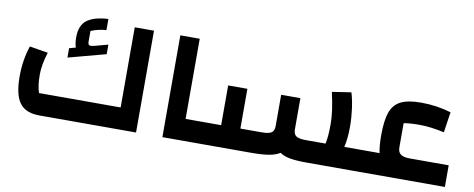

<svg xmlns="http://www.w3.org/2000/svg" viewBox="-59 -911 2889 1170"><g transform="rotate(10 1386.0 -326.0)"><path d="M559 -498V-439L327 -377V-435L367 -446Q358 -470 358 -508Q358 -584 402.5 -616Q447 -648 532 -652V-583Q481 -580 437 -561V-495Q437 -483 441 -477.5Q445 -472 455 -472Q459 -472 477 -476ZM699 -134V-630H818V0H219Q135 0 97.5 -50Q60 -100 60 -214Q60 -316 90 -404L204 -385Q179 -308 179 -247Q179 -176 194 -134Z M981 -630H1101V-134H1206V0H981Z M2202 -134V0H1869Q1809 0 1770 -7Q1731 -14 1707 -31Q1681 -14 1638.5 -7Q1596 0 1529 0H1166V-134H1321V-380H1440V-134H1573Q1614 -134 1631.5 -145Q1649 -156 1649 -187V-380H1768V-187Q1768 -156 1786 -145Q1804 -134 1844 -134H1967Q1977 -177 1977 -257Q1977 -335 1950 -451L2068 -469Q2081 -427 2088.5 -370.5Q2096 -314 2096 -263Q2096 -185 2083 -134Z M2729 -134V0H2162V-134H2301Q2292 -179 2292 -243Q2292 -336 2310.5 -386.5Q2329 -437 2373 -459Q2417 -481 2498 -481Q2595 -481 2684 -454L2665 -327Q2579 -346 2512 -346Q2449 -346 2414 -339V-193Q2413 -161 2431 -147.5Q2449 -134 2488 -134Z"/></g></svg>

Font: Changa SemiBold
Style: Regular
Weight: 600
Designer: Eduardo Rodriguez Tunni
Foundry: Eduardo Rodriguez Tunni
Version: Version 2.002; ttfautohint (v1.5) -l 8 -r 50 -G 150 -x 14 -H